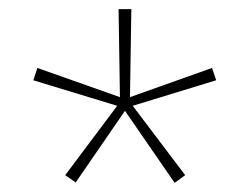

<svg xmlns="http://www.w3.org/2000/svg" viewBox="-20 -765 547 421"><path d="M123 -381 146 -365 254 -522 363 -364 386 -381 271 -533 454 -589 445 -616 265 -552 268 -745H240L243 -552L62 -616L53 -589L237 -533Z"/></svg>

Font: Noto Sans Gurmukhi UI ExtraCondensed Thin
Style: Regular
Weight: 100
Width: 2
Designer: Jelle Bosma - Monotype Design Team
Foundry: Monotype Imaging Inc.
Version: Version 2.004